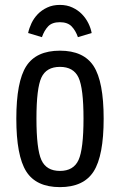

<svg xmlns="http://www.w3.org/2000/svg" viewBox="-20 -757 492 787"><path d="M46.9 -270.6Q46.9 -118.7 87.5 -54.4Q128.2 10 225.7 10Q322.9 10 363.9 -54.4Q404.9 -118.7 404.9 -270.6Q404.9 -422.4 363.9 -485.9Q322.9 -549.3 225.7 -549.3Q128.6 -549.3 87.7 -485.9Q46.9 -422.4 46.9 -270.6ZM129.4 -271Q129.4 -395.4 149.7 -439.1Q170 -482.9 225.7 -482.9Q281.4 -482.9 301.9 -439.1Q322.3 -395.4 322.3 -271Q322.3 -145.9 301.9 -101.1Q281.4 -56.4 225.7 -56.4Q170 -56.4 149.7 -101.1Q129.4 -145.9 129.4 -271ZM225.4 -736.9Q196.1 -736.9 173.4 -726.1Q150.6 -715.4 134.7 -698.9Q118.9 -682.4 109.1 -661.9Q99.4 -641.3 95.3 -621.6L151.9 -604.7Q161.1 -631.7 177.3 -648.9Q193.4 -666 225.3 -666Q256.9 -666 273.5 -648.9Q290.1 -631.7 299.4 -604.7L355.7 -621.6Q352.3 -641.3 342.1 -661.9Q331.9 -682.4 315.9 -698.9Q299.9 -715.4 277.1 -726.1Q254.3 -736.9 225.4 -736.9Z"/></svg>

Font: Secuela Black
Style: Regular
Weight: 900
Designer: Fernando Haro
Foundry: deFharo
Version: Version 1.704